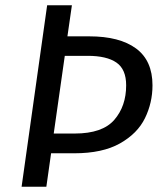

<svg xmlns="http://www.w3.org/2000/svg" viewBox="-20 -709 615 729"><path d="M559 -385Q559 -319 530.5 -260.5Q502 -202 435.5 -164.5Q369 -127 262 -127H174L156 0H62L159 -689H253L236 -571H319Q434 -571 496.5 -525Q559 -479 559 -385ZM459 -385Q459 -446 422 -471.5Q385 -497 313 -497H226L184 -202H264Q369 -202 414 -254Q459 -306 459 -385Z"/></svg>

Font: FiraGO
Style: Italic
Weight: 400
Italic angle: -8°
Designer: bBox Type GmbH
Foundry: bBox Type GmbH
Version: Version 1.001